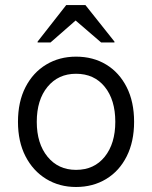

<svg xmlns="http://www.w3.org/2000/svg" viewBox="-20 -736 607 766"><path d="M283.3 10Q216.7 10 164.2 -22.1Q111.7 -54.2 81.7 -112.5Q51.7 -170.8 51.7 -250Q51.7 -330 81.7 -388.3Q111.7 -446.7 164.2 -478.3Q216.7 -510 283.3 -510Q351.7 -510 403.8 -478.3Q455.8 -446.7 485.4 -388.3Q515 -330 515 -250Q515 -170.8 485.4 -112.1Q455.8 -53.3 403.3 -21.7Q350.8 10 283.3 10ZM283.3 -58.3Q355.8 -58.3 397.9 -110.8Q440 -163.3 440 -250Q440 -337.5 397.9 -389.6Q355.8 -441.7 283.3 -441.7Q212.5 -441.7 169.6 -389.6Q126.7 -337.5 126.7 -250Q126.7 -163.3 169.6 -110.8Q212.5 -58.3 283.3 -58.3ZM130 -566.7V-570L244.2 -715.8H320.8L436.7 -570V-566.7H383.3L281.7 -654.2L181.7 -566.7Z"/></svg>

Font: Funnel Sans Light Light
Style: Regular
Weight: 300
Version: Version 1.000